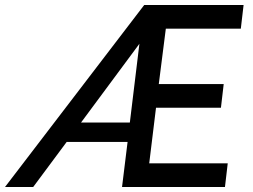

<svg xmlns="http://www.w3.org/2000/svg" viewBox="-33 -743 1006 763"><path d="M626 -629 598 -409H856L845 -315H587L560 -94H872L861 0H452L474 -179H232L99 0H-13L540 -723H935L924 -629ZM483 -256 521 -569 289 -256Z"/></svg>

Font: Josefin Sans
Style: Italic
Weight: 400
Italic angle: -7°
Designer: Santiago Orozco
Foundry: Typemade
Version: Version 2.000